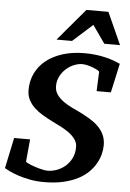

<svg xmlns="http://www.w3.org/2000/svg" viewBox="-66 -962 691 1023"><g transform="rotate(5 279.0 -450.0)"><path d="M522 -491.2H445.8L450.2 -595.2Q450.2 -597.7 440.9 -603Q431.6 -608.4 417.5 -614Q403.3 -619.6 387 -623.8Q370.6 -627.9 356.9 -627.9Q337.4 -627.9 314.9 -619.1Q292.5 -610.4 273.2 -593.8Q253.9 -577.1 241 -553.2Q228 -529.3 228 -499Q228 -472.7 242.4 -452.9Q256.8 -433.1 278.1 -418.2Q299.3 -403.3 323.5 -391.8Q347.7 -380.4 367.2 -371.1Q394 -357.4 419.7 -342.3Q445.3 -327.1 465.1 -308.1Q484.9 -289.1 496.8 -264.4Q508.8 -239.7 508.8 -207Q508.8 -184.1 502.4 -158.9Q496.1 -133.8 481.9 -108.9Q467.8 -84 444.8 -61.3Q421.9 -38.6 388.4 -21.5Q355 -4.4 310.3 5.9Q265.6 16.1 208 16.1Q167 16.1 131.1 9Q95.2 2 67.1 -7.6Q39.1 -17.1 20.5 -26.4Q2 -35.6 -4.9 -40L29.8 -204.1H115.2L104 -85Q103.5 -82 117.2 -75.4Q130.9 -68.8 149.9 -62.3Q168.9 -55.7 189.2 -50.8Q209.5 -45.9 222.2 -45.9Q244.6 -45.9 269.5 -54.4Q294.4 -63 315.2 -80.3Q335.9 -97.7 349.4 -123.8Q362.8 -149.9 362.8 -185.1Q362.8 -209.5 347.9 -228.5Q333 -247.6 311.8 -262.5Q290.5 -277.3 266.4 -289.1Q242.2 -300.8 224.1 -310.1Q197.3 -323.7 172.1 -338.6Q147 -353.5 127.4 -371.8Q107.9 -390.1 95.9 -413.1Q84 -436 84 -465.8Q84 -514.2 103.3 -554.7Q122.6 -595.2 158.9 -624.5Q195.3 -653.8 247.3 -670.4Q299.3 -687 365.2 -687Q398.9 -687 427.2 -683.3Q455.6 -679.7 479.2 -673.8Q502.9 -668 522 -660.9Q541 -653.8 556.2 -647ZM464.8 -746.1 397.9 -841.3 292 -746.1H209L354 -917.5H471.7L548.8 -746.1Z"/></g></svg>

Font: Charis SIL APac
Style: Bold Italic
Weight: 700
Italic angle: -11°
Foundry: SIL International
Version: Version 5.000